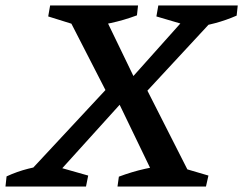

<svg xmlns="http://www.w3.org/2000/svg" viewBox="-44 -681 888 701"><path d="M49 -10 55 -45 365 -378H480L650 -43L643 -10H532L381 -323H415L132 -10ZM355 -325 200 -627 208 -654H322L454 -381H423L667 -654H752L751 -627L471 -325ZM385 0 390 -36Q438 -54 485 -64.5Q532 -75 581 -80L717 -40L708 0ZM-24 0 -20 -37Q19 -55 59 -65Q99 -75 137 -80L278 -40L270 0ZM460 -661 456 -625Q408 -607 358.5 -596.5Q309 -586 260 -581L132 -621L139 -661ZM824 -661 820 -624Q781 -607 741.5 -596.5Q702 -586 663 -581L527 -621L534 -661Z"/></svg>

Font: Piazzolla Thin SemiBold
Style: Italic
Weight: 600
Italic angle: -11.3°
Version: Version 2.005